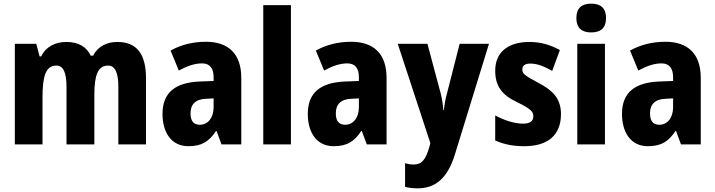

<svg xmlns="http://www.w3.org/2000/svg" viewBox="-20 -839 3904 1048"><path d="M620 -610C562 -610 514 -585 488 -535H475C454 -581 411 -610 343 -610C283 -610 230 -585 205 -531H196L178 -600H61V-51H212V-305C212 -423 229 -481 288 -481C326 -481 343 -442 343 -365V-51H495V-321C495 -428 514 -481 570 -481C608 -481 626 -442 626 -365V-51H777V-410C777 -547 725 -610 620 -610Z M1104 -611C1032 -611 966 -594 911 -563L956 -454C1004 -480 1044 -493 1083 -493C1125 -493 1146 -467 1146 -417V-397L1068 -394C937 -388 867 -334 867 -217C867 -118 914 -41 1008 -41C1082 -41 1121 -67 1159 -124H1162L1189 -51H1297V-414C1297 -546 1226 -611 1104 -611ZM1107 -300 1146 -302V-254C1146 -195 1114 -158 1071 -158C1039 -158 1020 -176 1020 -220C1020 -269 1046 -298 1107 -300Z M1568 -51V-811H1417V-51Z M1897 -611C1825 -611 1759 -594 1704 -563L1749 -454C1797 -480 1837 -493 1876 -493C1918 -493 1939 -467 1939 -417V-397L1861 -394C1730 -388 1660 -334 1660 -217C1660 -118 1707 -41 1801 -41C1875 -41 1914 -67 1952 -124H1955L1982 -51H2090V-414C2090 -546 2019 -611 1897 -611ZM1900 -300 1939 -302V-254C1939 -195 1907 -158 1864 -158C1832 -158 1813 -176 1813 -220C1813 -269 1839 -298 1900 -300Z M2151 -600 2329 -58 2324 -38C2303 33 2283 59 2237 59C2221 59 2205 56 2191 52V181C2211 186 2233 189 2260 189C2354 189 2422 137 2463 4L2649 -600H2489L2420 -330C2410 -294 2406 -267 2403 -238H2400C2398 -267 2393 -300 2385 -331L2313 -600Z M3042 -216C3042 -306 2991 -349 2918 -387C2841 -428 2831 -438 2831 -460C2831 -481 2846 -492 2875 -492C2917 -492 2954 -474 2994 -452L3036 -566C2980 -596 2929 -610 2870 -610C2753 -610 2683 -554 2683 -453C2683 -369 2720 -321 2799 -283C2884 -242 2891 -227 2891 -204C2891 -178 2873 -164 2835 -164C2786 -164 2729 -184 2683 -209V-72C2734 -50 2782 -41 2842 -41C2970 -41 3042 -101 3042 -216Z M3207 -819C3155 -819 3126 -795 3126 -740C3126 -686 3156 -662 3207 -662C3258 -662 3288 -686 3288 -740C3288 -794 3260 -819 3207 -819ZM3282 -600H3131V-51H3282Z M3612 -611C3540 -611 3474 -594 3419 -563L3464 -454C3512 -480 3552 -493 3591 -493C3633 -493 3654 -467 3654 -417V-397L3576 -394C3445 -388 3375 -334 3375 -217C3375 -118 3422 -41 3516 -41C3590 -41 3629 -67 3667 -124H3670L3697 -51H3805V-414C3805 -546 3734 -611 3612 -611ZM3615 -300 3654 -302V-254C3654 -195 3622 -158 3579 -158C3547 -158 3528 -176 3528 -220C3528 -269 3554 -298 3615 -300Z"/></svg>

Font: Noto Sans Tamil UI Condensed ExtraBold
Style: Regular
Weight: 800
Width: 3
Designer: Jelle Bosma - Monotype Design Team
Foundry: Monotype Imaging Inc.
Version: Version 2.004